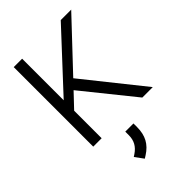

<svg xmlns="http://www.w3.org/2000/svg" viewBox="-283 -808 1195 1195"><g transform="rotate(-45 315.0 -210.0)"><path d="M512 0 242 -335 154 -242V0H80V-700H154V-334L494 -700H586L293 -389L604 0ZM213 224 228 214Q258 194 272.5 167.5Q287 141 287 106V75H359V106Q359 162 338 201Q317 240 273 268L254 280Z"/></g></svg>

Font: Bai Jamjuree
Style: Regular
Weight: 400
Designer: Katatrad Aksorn Co.,Ltd.
Foundry: Cadson Demak Co.,Ltd.
Version: Version 1.000; ttfautohint (v1.6)